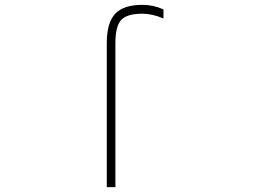

<svg xmlns="http://www.w3.org/2000/svg" viewBox="-20 -762 1040 784"><path d="M451.2 -585.9V2H416V-585.9Q416 -668.9 450.2 -705.6Q484.4 -742.2 561.5 -742.2Q606.4 -742.2 647.5 -723.6V-686.5Q601.6 -706.1 561.5 -706.1Q499 -706.1 475.1 -680.7Q451.2 -655.3 451.2 -585.9Z"/></svg>

Font: Gen Shin Gothic Monospace ExtraLight
Style: Regular
Weight: 200
Designer: [Source Han Sans]
Ryoko NISHIZUKA  (kana & ideographs); Paul D. Hunt (Latin, Greek & Cyrillic); Wenlong ZHANG  (bopomofo
Version: Version 1.002.20150607